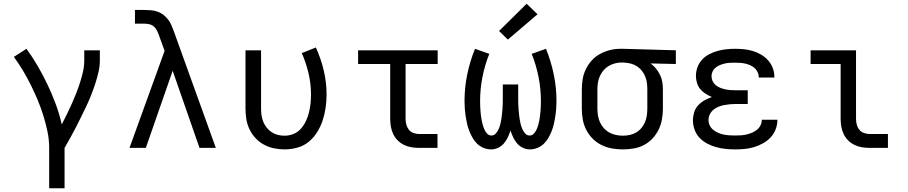

<svg xmlns="http://www.w3.org/2000/svg" viewBox="-20 -788 4840 1023"><path d="M242 215V0Q242 -44 233 -87Q224 -130 211 -172Q198 -214 181 -254.5Q164 -295 144.5 -334.5Q125 -374 102.5 -411.5Q80 -449 54 -485L121 -528Q154 -483 182 -434.5Q210 -386 234 -335.5Q258 -285 277.5 -232Q297 -179 309 -125Q323 -152 336.5 -179.5Q350 -207 362.5 -235Q375 -263 386 -291Q397 -319 406.5 -348.5Q416 -378 422.5 -407.5Q429 -437 429 -468V-520H512V-468Q512 -436 505 -405Q498 -374 488 -343.5Q478 -313 466.5 -283.5Q455 -254 441.5 -225.5Q428 -197 414 -168.5Q400 -140 385.5 -111.5Q371 -83 355.5 -55.5Q340 -28 324 0V215Z M670 0 857 -517 829 -594Q829 -594 829 -594Q829 -594 829 -595Q824 -609 818 -622Q812 -635 801.5 -645Q791 -655 777 -658.5Q763 -662 748 -662H699V-735H748Q766 -735 784 -733.5Q802 -732 819 -726Q836 -720 850.5 -709Q865 -698 876 -683.5Q887 -669 894 -652.5Q901 -636 907 -619L1130 0H1043L900 -411L757 0Z M1496 8Q1467 8 1439 2Q1411 -4 1386 -17.5Q1361 -31 1341.5 -52Q1322 -73 1309.5 -99Q1297 -125 1292.5 -153Q1288 -181 1288 -210V-520H1371V-210Q1371 -192 1373.5 -174Q1376 -156 1382.5 -139.5Q1389 -123 1400.5 -108.5Q1412 -94 1427 -84Q1442 -74 1459.5 -69.5Q1477 -65 1496 -65Q1520 -65 1543 -74Q1566 -83 1582.5 -101.5Q1599 -120 1609.5 -142Q1620 -164 1626 -188Q1632 -212 1634.5 -236Q1637 -260 1637 -285Q1637 -341 1624 -397Q1611 -453 1588 -505L1663 -535Q1690 -476 1705 -412.5Q1720 -349 1720 -284Q1720 -249 1715 -214.5Q1710 -180 1699.5 -147.5Q1689 -115 1670.5 -85Q1652 -55 1625.5 -33Q1599 -11 1565 -1.5Q1531 8 1496 8Z M2213 0Q2193 0 2172 -3.5Q2151 -7 2132.5 -16Q2114 -25 2099 -40Q2084 -55 2075 -74Q2066 -93 2062.5 -113.5Q2059 -134 2059 -155V-447H1888V-520H2312V-447H2141V-155Q2141 -139 2145 -124Q2149 -109 2158.5 -97Q2168 -85 2183 -79.5Q2198 -74 2213 -74H2311V0Z M2596 8Q2576 8 2556.5 0Q2537 -8 2522.5 -22Q2508 -36 2498 -53.5Q2488 -71 2480.5 -90Q2473 -109 2468.5 -129Q2464 -149 2461 -169Q2458 -189 2456.5 -209Q2455 -229 2455 -250Q2455 -321 2469.5 -391.5Q2484 -462 2511 -528L2587 -501Q2563 -441 2550.5 -377.5Q2538 -314 2538 -249Q2538 -236 2538.5 -223.5Q2539 -211 2540 -198Q2541 -185 2542.5 -172Q2544 -159 2546.5 -146.5Q2549 -134 2552.5 -121.5Q2556 -109 2561.5 -97Q2567 -85 2576 -75.5Q2585 -66 2598 -66Q2612 -66 2621.5 -76.5Q2631 -87 2636.5 -99.5Q2642 -112 2645.5 -125Q2649 -138 2651 -151.5Q2653 -165 2654.5 -178.5Q2656 -192 2657 -205.5Q2658 -219 2658.5 -232.5Q2659 -246 2659 -260V-338H2741V-260Q2741 -246 2741.5 -232.5Q2742 -219 2743 -205.5Q2744 -192 2745.5 -178.5Q2747 -165 2749 -151.5Q2751 -138 2754.5 -125Q2758 -112 2763.5 -99.5Q2769 -87 2778.5 -76.5Q2788 -66 2802 -66Q2815 -66 2824 -75.5Q2833 -85 2838.5 -97Q2844 -109 2847.5 -121.5Q2851 -134 2853.5 -146.5Q2856 -159 2857.5 -172Q2859 -185 2860 -198Q2861 -211 2861.5 -223.5Q2862 -236 2862 -249Q2862 -314 2849.5 -377.5Q2837 -441 2813 -501L2889 -528Q2916 -462 2930.5 -391.5Q2945 -321 2945 -250Q2945 -229 2943.5 -209Q2942 -189 2939 -169Q2936 -149 2931.5 -129Q2927 -109 2919.5 -90Q2912 -71 2902 -53.5Q2892 -36 2877.5 -22Q2863 -8 2843.5 0Q2824 8 2804 8Q2784 8 2766 -0.5Q2748 -9 2735.5 -23.5Q2723 -38 2714.5 -56Q2706 -74 2700 -92Q2694 -74 2685.5 -56Q2677 -38 2664.5 -23.5Q2652 -9 2634 -0.5Q2616 8 2596 8ZM2686 -577 2639 -623 2786 -768 2844 -712Z M3299 8Q3270 8 3241 3Q3212 -2 3185.5 -15Q3159 -28 3138 -49Q3117 -70 3103.5 -96.5Q3090 -123 3085 -152Q3080 -181 3080 -210V-310Q3080 -338 3084.5 -366Q3089 -394 3101.5 -419.5Q3114 -445 3133 -466Q3152 -487 3177 -500.5Q3202 -514 3229 -521Q3256 -528 3285 -528Q3288 -528 3292 -528Q3296 -528 3300 -528L3581 -520V-447L3446 -450Q3462 -439 3475 -423Q3488 -407 3497 -388.5Q3506 -370 3509 -350Q3512 -330 3512 -310V-210Q3512 -181 3507 -152.5Q3502 -124 3489.5 -98Q3477 -72 3457 -50.5Q3437 -29 3411.5 -15.5Q3386 -2 3357 3Q3328 8 3299 8ZM3299 -65Q3317 -65 3335.5 -69Q3354 -73 3370 -82.5Q3386 -92 3398 -106.5Q3410 -121 3417 -138Q3424 -155 3426.5 -173.5Q3429 -192 3429 -210V-310Q3429 -327 3427 -344.5Q3425 -362 3418.5 -378.5Q3412 -395 3401.5 -409Q3391 -423 3376.5 -433Q3362 -443 3345 -448Q3328 -453 3311 -454L3300 -455Q3298 -455 3295.5 -455Q3293 -455 3291 -455Q3273 -455 3255 -450Q3237 -445 3221.5 -435.5Q3206 -426 3194.5 -412Q3183 -398 3175.5 -381Q3168 -364 3165.5 -346Q3163 -328 3163 -310V-210Q3163 -191 3166 -172.5Q3169 -154 3176.5 -137Q3184 -120 3197 -105.5Q3210 -91 3226.5 -82Q3243 -73 3261.5 -69Q3280 -65 3299 -65Z M3897 8Q3872 8 3846.5 5.5Q3821 3 3796 -4Q3771 -11 3748 -23Q3725 -35 3707.5 -53.5Q3690 -72 3681 -96.5Q3672 -121 3672 -147Q3672 -168 3678.5 -189.5Q3685 -211 3700 -227Q3715 -243 3734 -253.5Q3753 -264 3773 -271Q3756 -278 3739.5 -288.5Q3723 -299 3711 -313.5Q3699 -328 3693.5 -346.5Q3688 -365 3688 -384Q3688 -408 3696.5 -430.5Q3705 -453 3721 -470.5Q3737 -488 3758.5 -499Q3780 -510 3803 -516.5Q3826 -523 3849.5 -525.5Q3873 -528 3897 -528Q3921 -528 3945 -525.5Q3969 -523 3992 -516Q4015 -509 4036 -496.5Q4057 -484 4073 -466Q4089 -448 4097.5 -425Q4106 -402 4106 -378Q4106 -377 4106 -376.5Q4106 -376 4106 -375H4023Q4023 -375 4023 -375.5Q4023 -376 4023 -376Q4023 -390 4017 -403Q4011 -416 4001 -425Q3991 -434 3978 -440Q3965 -446 3951.5 -449Q3938 -452 3924.5 -453Q3911 -454 3897 -454Q3884 -454 3870.5 -453.5Q3857 -453 3843.5 -450Q3830 -447 3817.5 -442Q3805 -437 3794 -428.5Q3783 -420 3777 -408Q3771 -396 3771 -382Q3771 -368 3777 -355.5Q3783 -343 3794 -334Q3805 -325 3818 -320Q3831 -315 3844.5 -312Q3858 -309 3872 -308Q3886 -307 3900 -307H3964V-234H3900Q3884 -234 3868.5 -232.5Q3853 -231 3837.5 -228Q3822 -225 3807.5 -219Q3793 -213 3781 -203Q3769 -193 3762 -178.5Q3755 -164 3755 -149Q3755 -148 3755 -148Q3755 -148 3755 -148Q3755 -133 3762 -119Q3769 -105 3781 -95.5Q3793 -86 3807 -80Q3821 -74 3836 -71Q3851 -68 3866.5 -67Q3882 -66 3897 -66Q3913 -66 3928 -67Q3943 -68 3958 -71.5Q3973 -75 3987 -81Q4001 -87 4013 -96.5Q4025 -106 4032 -120Q4039 -134 4039 -150Q4039 -150 4039 -150Q4039 -150 4039 -150H4122Q4122 -149 4122 -149Q4122 -149 4122 -148Q4122 -123 4112.5 -98.5Q4103 -74 4085.5 -55.5Q4068 -37 4045.5 -24.5Q4023 -12 3998.5 -4.5Q3974 3 3948.5 5.5Q3923 8 3897 8Z M4613 0Q4593 0 4572 -3.5Q4551 -7 4532.5 -16Q4514 -25 4499 -40Q4484 -55 4475 -74Q4466 -93 4462.5 -113.5Q4459 -134 4459 -155V-447H4299V-520H4541V-155Q4541 -139 4545 -124Q4549 -109 4558.5 -97Q4568 -85 4583 -79.5Q4598 -74 4613 -74H4711V0Z"/></svg>

Font: Iosevka SS04 Extended
Style: Regular
Weight: 400
Width: 7
Monospace: yes
Designer: Belleve Invis
Foundry: Belleve Invis
Version: Version 19.0.0; ttfautohint (v1.8.4)